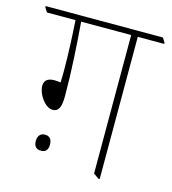

<svg xmlns="http://www.w3.org/2000/svg" viewBox="-119 -702 703 786"><g transform="rotate(15 232.5 -308.5)"><path d="M115 -219C142 -219 150 -243 150 -287C150 -392 143 -496 135 -598H347V-11L370 5H375V-598H487V-603L475 -622H-22V-617L-10 -598H111C115 -535 119 -460 119 -390C119 -374 119 -354 118 -336C110 -337 100 -338 92 -338C63 -338 49 -326 49 -303C49 -268 83 -219 115 -219ZM112 -45C132 -45 142 -56 142 -78C142 -101 132 -113 112 -113C93 -113 82 -100 82 -78C82 -56 93 -45 112 -45Z"/></g></svg>

Font: Noto Serif Devanagari SemiCondensed Thin
Style: Regular
Weight: 100
Width: 4
Designer: Universal Thirst, Indian Type Foundry and the Monotype Design Team
Foundry: Monotype Imaging Inc.
Version: Version 2.004